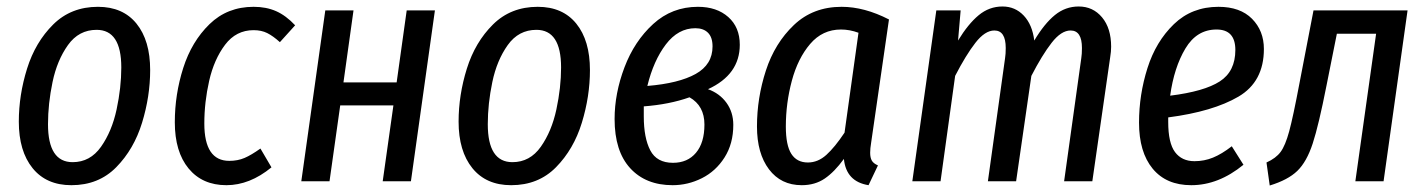

<svg xmlns="http://www.w3.org/2000/svg" viewBox="-20 -559 4395 592"><path d="M38 -184Q38 -266 63.5 -347.5Q89 -429 144 -483.5Q199 -538 282 -538Q359 -538 401 -486Q443 -434 443 -343Q443 -262 418 -180.5Q393 -99 338.5 -43.5Q284 12 200 12Q123 12 80.5 -40.5Q38 -93 38 -184ZM354 -351Q354 -467 278 -467Q223 -467 189.5 -420Q156 -373 142 -306Q128 -239 128 -176Q128 -59 204 -59Q258 -59 291.5 -106.5Q325 -154 339.5 -221.5Q354 -289 354 -351Z M890 -481 843 -429Q822 -448 804 -457Q786 -466 762 -466Q708 -466 674 -421Q640 -376 625 -310Q610 -244 610 -178Q610 -63 687 -63Q713 -63 734 -72Q755 -81 783 -101L817 -43Q750 12 678 12Q604 12 561.5 -39.5Q519 -91 519 -182Q519 -268 545 -349.5Q571 -431 626 -484.5Q681 -538 762 -538Q801 -538 831.5 -524.5Q862 -511 890 -481Z M1160 0 1193 -234H1029L996 0H909L983 -527H1070L1039 -305H1203L1234 -527H1321L1247 0Z M1394 -184Q1394 -266 1419.5 -347.5Q1445 -429 1500 -483.5Q1555 -538 1638 -538Q1715 -538 1757 -486Q1799 -434 1799 -343Q1799 -262 1774 -180.5Q1749 -99 1694.5 -43.5Q1640 12 1556 12Q1479 12 1436.5 -40.5Q1394 -93 1394 -184ZM1710 -351Q1710 -467 1634 -467Q1579 -467 1545.5 -420Q1512 -373 1498 -306Q1484 -239 1484 -176Q1484 -59 1560 -59Q1614 -59 1647.5 -106.5Q1681 -154 1695.5 -221.5Q1710 -289 1710 -351Z M2261 -421Q2261 -329 2163 -284Q2199 -271 2220 -242Q2241 -213 2241 -174Q2241 -116 2214 -73.5Q2187 -31 2144 -9.5Q2101 12 2054 12Q1971 12 1923 -40.5Q1875 -93 1875 -192Q1875 -271 1905.5 -351.5Q1936 -432 1994 -485Q2052 -538 2132 -538Q2190 -538 2225.5 -506.5Q2261 -475 2261 -421ZM1976 -294Q2073 -302 2125 -331Q2177 -360 2177 -416Q2177 -444 2163 -458Q2149 -472 2124 -472Q2071 -472 2033 -422Q1995 -372 1976 -294ZM1965 -231V-200Q1965 -134 1985 -95.5Q2005 -57 2055 -57Q2100 -57 2126 -88Q2152 -119 2152 -175Q2152 -233 2106 -259Q2044 -237 1965 -231Z M2721 -499 2666 -119Q2663 -101 2663 -88Q2663 -73 2668 -64Q2673 -55 2687 -49L2658 12Q2589 1 2582 -69Q2553 -29 2523 -8.5Q2493 12 2452 12Q2388 12 2351 -37Q2314 -86 2314 -169Q2314 -257 2341.5 -341.5Q2369 -426 2428 -482Q2487 -538 2575 -538Q2645 -538 2721 -499ZM2403 -169Q2403 -111 2420 -84.5Q2437 -58 2471 -58Q2502 -58 2528 -81.5Q2554 -105 2584 -150L2627 -458Q2600 -468 2573 -468Q2516 -468 2478 -423.5Q2440 -379 2421.5 -310Q2403 -241 2403 -169Z M3406 -415Q3406 -400 3403 -382L3348 0H3261L3314 -380Q3316 -392 3316 -411Q3316 -465 3281 -465Q3252 -465 3222.5 -427Q3193 -389 3160 -325L3113 0H3026L3079 -380Q3081 -392 3081 -411Q3081 -465 3046 -465Q3017 -465 2987.5 -427Q2958 -389 2925 -325L2880 0H2793L2867 -527H2942L2934 -434Q2965 -485 2997.5 -512Q3030 -539 3071 -539Q3110 -539 3136.5 -511Q3163 -483 3169 -434Q3200 -486 3232.5 -512.5Q3265 -539 3306 -539Q3350 -539 3378 -505.5Q3406 -472 3406 -415Z M3582 -197V-183Q3582 -118 3603 -90Q3624 -62 3663 -62Q3693 -62 3720 -73Q3747 -84 3778 -108L3814 -51Q3737 12 3653 12Q3576 12 3534 -39Q3492 -90 3492 -181Q3492 -267 3518 -349Q3544 -431 3599.5 -484.5Q3655 -538 3737 -538Q3804 -538 3840.5 -501Q3877 -464 3877 -408Q3877 -307 3798.5 -261Q3720 -215 3582 -197ZM3588 -264Q3693 -277 3741 -308Q3789 -339 3789 -405Q3789 -468 3731 -468Q3670 -468 3635 -409.5Q3600 -351 3588 -264Z M4246 0H4159L4223 -455H4102L4070 -295Q4046 -173 4027.5 -116.5Q4009 -60 3980 -32Q3951 -4 3895 13L3885 -58Q3914 -71 3928.5 -90.5Q3943 -110 3955 -154Q3967 -198 3987 -304L4030 -527H4320Z"/></svg>

Font: Fira Sans Extra Condensed
Style: Italic
Weight: 400
Width: 3
Italic angle: -8°
Designer: Carrois Corporate & Edenspiekermann AG
Foundry: Carrois Corporate GbR & Edenspiekermann AG
Version: Version 4.203